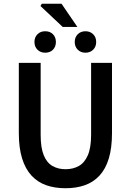

<svg xmlns="http://www.w3.org/2000/svg" viewBox="-20 -988 695 1020"><path d="M328 12Q271 12 225.5 -4Q180 -20 147.5 -55Q115 -90 97.5 -146Q80 -202 80 -281V-654H196V-272Q196 -203 212.5 -163Q229 -123 259 -106Q289 -89 328 -89Q368 -89 398.5 -106Q429 -123 446.5 -163Q464 -203 464 -272V-654H575V-281Q575 -202 558 -146Q541 -90 508.5 -55Q476 -20 430.5 -4Q385 12 328 12ZM220 -708Q195 -708 179 -724Q163 -740 163 -765Q163 -790 179 -806Q195 -822 220 -822Q246 -822 261.5 -806Q277 -790 277 -765Q277 -740 261.5 -724Q246 -708 220 -708ZM434 -708Q409 -708 393 -724Q377 -740 377 -765Q377 -790 393 -806Q409 -822 434 -822Q459 -822 475 -806Q491 -790 491 -765Q491 -740 475 -724Q459 -708 434 -708ZM313 -845 195 -956 202 -968H307L391 -845Z"/></svg>

Font: Source Sans 3 ExtraLight SemiBold
Style: Regular
Weight: 600
Version: Version 3.052;hotconv 1.1.0;makeotfexe 2.6.0